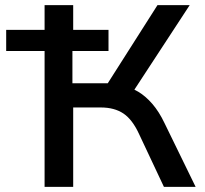

<svg xmlns="http://www.w3.org/2000/svg" viewBox="-20 -725 795 745"><path d="M153 0V-527H4V-609H153V-705H264V-609H401V-527H261V-402H410L381 -375L591 -705H716L487 -355L458 -391Q488 -386 516.5 -369Q545 -352 571 -322Q597 -292 618 -248L739 0H616L520 -204Q494 -261 459 -284.5Q424 -308 371 -308H264V0Z"/></svg>

Font: Nunito Sans 8pt SemiBold
Style: Regular
Weight: 600
Version: Version 3.101;gftools[0.9.27]